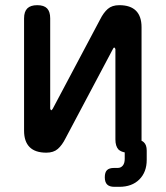

<svg xmlns="http://www.w3.org/2000/svg" viewBox="-20 -580 640 742"><path d="M73 -75V-509Q73 -535 85.5 -547.5Q98 -560 124 -560Q150 -560 162 -547.5Q174 -535 174 -509V-160Q176 -154 178 -154Q180 -154 181 -156L184 -160L367 -505Q380 -531 396.5 -545.5Q413 -560 441 -560Q484 -560 505.5 -538.5Q527 -517 527 -475V-36Q532 -34 536 -30Q547 -20 547 2V38Q547 85 518.5 113.5Q490 142 441 142H422Q403 142 394 133Q385 124 385 105Q385 86 393.5 77.5Q402 69 421 69H435Q447 69 454.5 60Q462 51 462 34V9Q447 6 438 -2Q426 -15 426 -41V-390Q424 -396 422 -396Q420 -396 419 -395L416 -390L233 -45Q220 -19 203.5 -4.5Q187 10 159 10Q116 10 94.5 -11.5Q73 -33 73 -75Z"/></svg>

Font: Maple Mono Normal NL Medium
Style: Regular
Weight: 500
Monospace: yes
Designer: subframe7536
Version: Version 7.000